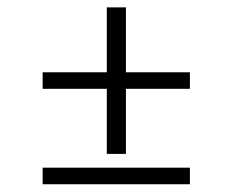

<svg xmlns="http://www.w3.org/2000/svg" viewBox="-20 -567 600 510"><path d="M263.7 -158.2V-331.1H93.3V-375H263.7V-547.4H314.5V-375H484.4V-331.1H314.5V-158.2ZM93.3 -77.6V-121.6H484.4V-77.6Z"/></svg>

Font: Elstob 18pt Medium
Style: Italic
Weight: 500
Italic angle: -20°
Designer: Peter S. Baker
Version: Version 1.015